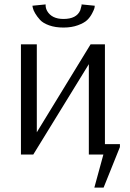

<svg xmlns="http://www.w3.org/2000/svg" viewBox="-20 -701 588 871"><path d="M129 -665 127 -675 187 -681V-676Q187 -664 194 -651Q215 -615 268 -615Q327 -615 344 -654L350 -676V-681L410 -675Q410 -671 408.5 -664.5Q407 -658 398 -640.5Q389 -623 375.5 -610Q362 -597 333.5 -586.5Q305 -576 268 -576Q231 -576 203 -586Q175 -596 161.5 -611Q148 -626 139.5 -640.5Q131 -655 129 -665ZM408 150 449 0H383V-410L131 0H75V-500H147V-101L391 -500H456V-47H524V-34L450 150Z"/></svg>

Font: Arsenal
Style: Regular
Weight: 400
Designer: Andrij Shevchenko
Foundry: Stairsfor
Version: Version 2.001;PS 002.001;hotconv 1.0.88;makeotf.lib2.5.64775